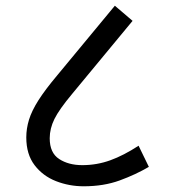

<svg xmlns="http://www.w3.org/2000/svg" viewBox="-20 -652 591 672"><path d="M273 0Q222 0 176 -18Q130 -36 101 -74Q72 -112 72 -171Q72 -202 81.5 -233Q91 -264 114.5 -301Q138 -338 180 -388L382 -632L444 -579L233 -324Q187 -269 170.5 -235.5Q154 -202 154 -168Q154 -117 187 -95.5Q220 -74 268 -74Q319 -74 366 -91Q413 -108 465 -142L501 -68Q455 -41 399 -20.5Q343 0 273 0Z"/></svg>

Font: Noto Sans Historical
Style: Regular
Weight: 400
Designer: Monotype Design Team
Foundry: Monotype Imaging Inc.
Version: Version 2.013; ttfautohint (v1.8.4.7-5d5b)